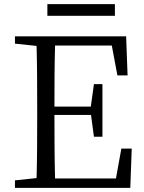

<svg xmlns="http://www.w3.org/2000/svg" viewBox="-20 -904 695 924"><path d="M533 -884V-828H208V-884ZM564 -189H614L607 0H52V-36L156 -47Q158 -118 158.5 -191Q159 -264 159 -337V-392Q159 -465 158.5 -538Q158 -611 156 -683L52 -694V-729H587L594 -541H545L518 -685H245Q243 -614 242.5 -541Q242 -468 242 -391H417L432 -499H473V-246H432L418 -351H242Q242 -268 242.5 -193Q243 -118 245 -45H538Z"/></svg>

Font: Shippori Mincho TTF
Style: Regular
Weight: 400
Version: Version 2.100